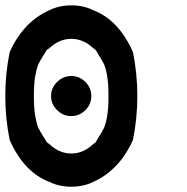

<svg xmlns="http://www.w3.org/2000/svg" viewBox="-20 -697 707 727"><path d="M196.2 -386.7Q219.2 -409.2 250 -409.2Q280.8 -409.2 303.3 -386.7Q325.8 -364.2 325.8 -333.3Q325.8 -302.5 303.3 -280Q280.8 -257.5 250 -257.5Q219.2 -257.5 196.2 -280Q173.3 -302.5 173.3 -333.3Q173.3 -364.2 196.2 -386.7ZM333.3 -8.3Q295.8 10 250 10Q204.2 10 166.7 -8.3Q70.8 -45 16.7 -166.7Q0 -248.3 0 -333.3Q0 -418.3 16.7 -500Q68.3 -614.2 166.7 -658.3Q204.2 -676.7 250 -676.7Q295.8 -676.7 333.3 -658.3Q429.2 -621.7 483.3 -500Q500 -418.3 500 -333.3Q500 -248.3 483.3 -166.7Q431.7 -52.5 333.3 -8.3ZM333.3 -151.7Q343.3 -156.7 346.7 -166.7Q366.7 -197.5 373.3 -211.7Q380 -225.8 385.4 -255.4Q390.8 -285 390.8 -333.3Q390.8 -381.7 385.4 -411.2Q380 -440.8 373.3 -455Q366.7 -469.2 346.7 -500Q343.3 -509.2 333.3 -514.2Q295.8 -550 250 -550Q204.2 -550 166.7 -514.2Q155 -508.3 152.5 -500Q132.5 -469.2 125.8 -455Q119.2 -440.8 113.8 -411.2Q108.3 -381.7 108.3 -333.3Q108.3 -285 113.8 -255.4Q119.2 -225.8 125.8 -211.7Q132.5 -197.5 152.5 -166.7Q155.8 -157.5 166.7 -151.7Q204.2 -115.8 250 -115.8Q295.8 -115.8 333.3 -151.7Z"/></svg>

Font: 0xA000-Mono
Style: Mono-Bold
Weight: 700
Version: Version 0.1